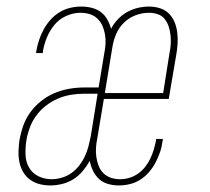

<svg xmlns="http://www.w3.org/2000/svg" viewBox="-20 -558 640 586"><path d="M134 8Q117 8 101 4Q85 0 72 -9.5Q59 -19 51 -32.5Q43 -46 39.5 -62Q36 -78 36.5 -95Q37 -112 39 -128Q43 -151 50.5 -173Q58 -195 72 -214.5Q86 -234 105.5 -249.5Q125 -265 146.5 -274Q168 -283 191 -287Q214 -291 236 -291H281L298 -394Q301 -408 302 -423Q303 -438 300.5 -452.5Q298 -467 292.5 -479.5Q287 -492 277 -501.5Q267 -511 253.5 -515Q240 -519 225 -519Q204 -519 182.5 -509.5Q161 -500 146.5 -482.5Q132 -465 123.5 -444.5Q115 -424 111 -402Q111 -400 111 -398.5Q111 -397 110 -396H90Q90 -398 90.5 -399.5Q91 -401 91 -403Q94 -420 99.5 -436.5Q105 -453 113.5 -468.5Q122 -484 134 -497.5Q146 -511 161.5 -520.5Q177 -530 194 -534Q211 -538 228 -538Q245 -538 260.5 -534Q276 -530 288 -521Q300 -512 307.5 -498.5Q315 -485 319 -470Q327 -486 340 -499.5Q353 -513 368.5 -521.5Q384 -530 401 -534Q418 -538 435 -538Q452 -538 468 -533Q484 -528 495.5 -516.5Q507 -505 513 -490Q519 -475 521 -458.5Q523 -442 522 -425Q521 -408 518 -391L495 -256H297L277 -136Q274 -122 273 -107.5Q272 -93 274 -79Q276 -65 281 -52Q286 -39 295.5 -29.5Q305 -20 318.5 -15.5Q332 -11 346 -11Q360 -11 374 -15Q388 -19 400.5 -27.5Q413 -36 422.5 -48Q432 -60 438.5 -73.5Q445 -87 449 -100.5Q453 -114 456 -128Q456 -130 456 -131.5Q456 -133 457 -134H477Q477 -132 477 -130.5Q477 -129 476 -127Q474 -110 468.5 -94Q463 -78 455 -62.5Q447 -47 435 -33Q423 -19 408 -9.5Q393 0 376 4Q359 8 343 8Q326 8 310 3.5Q294 -1 282.5 -11.5Q271 -22 264 -36.5Q257 -51 254 -67Q245 -51 232.5 -36Q220 -21 204 -11Q188 -1 169.5 3.5Q151 8 134 8ZM300 -274H478L497 -394Q500 -408 501 -422Q502 -436 500.5 -450Q499 -464 495 -476.5Q491 -489 483 -499.5Q475 -510 462 -514.5Q449 -519 435 -519Q414 -519 394 -511.5Q374 -504 358.5 -489Q343 -474 334.5 -454Q326 -434 323 -414ZM137 -11Q152 -11 168 -15.5Q184 -20 197.5 -29.5Q211 -39 221.5 -52.5Q232 -66 239 -81Q246 -96 250 -111.5Q254 -127 257 -142L278 -272H236Q216 -272 195.5 -268.5Q175 -265 155.5 -256.5Q136 -248 119 -234.5Q102 -221 89.5 -203.5Q77 -186 70 -166Q63 -146 60 -126Q57 -105 58 -84Q59 -63 69 -46Q79 -29 97.5 -20Q116 -11 137 -11Z"/></svg>

Font: Iosevka Curly ThExObl
Style: Regular
Weight: 100
Width: 7
Italic angle: -9°
Monospace: yes
Designer: Belleve Invis
Foundry: Belleve Invis
Version: Version 11.1.0; ttfautohint (v1.8.3)